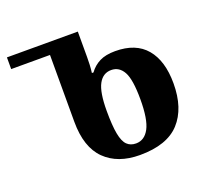

<svg xmlns="http://www.w3.org/2000/svg" viewBox="-125 -859 1077 1018"><g transform="rotate(-20 413.5 -350.0)"><path d="M499 14Q374 14 302.5 -56.5Q231 -127 231 -271V-648H12V-714H412V-571Q412 -549 411 -527Q410 -505 407 -482H416Q439 -514 473.5 -531.5Q508 -549 562 -549Q678 -549 736.5 -479.5Q795 -410 795 -283Q795 -142 723.5 -64Q652 14 499 14ZM500 -51Q548 -51 574.5 -100.5Q601 -150 601 -263Q601 -375 577 -418.5Q553 -462 508 -462Q461 -462 436.5 -416.5Q412 -371 412 -267Q412 -183 421 -136Q430 -89 449.5 -70Q469 -51 500 -51Z"/></g></svg>

Font: Noto Serif Georgian ExtraBold
Style: Regular
Weight: 800
Designer: Monotype Design Team, Akaki Razmadze
Foundry: Google LLC
Version: Version 2.003; ttfautohint (v1.8.4.7-5d5b)